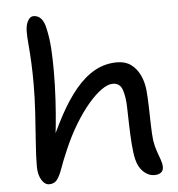

<svg xmlns="http://www.w3.org/2000/svg" viewBox="-52 -758 756 814"><g transform="rotate(-5 326.5 -351.0)"><path d="M573 7Q547 7 526 -13Q505 -33 497 -67Q491 -92 488 -132.5Q485 -173 484 -216.5Q483 -260 482 -291Q481 -333 471 -363.5Q461 -394 430 -394Q409 -394 382 -375Q355 -356 325.5 -321.5Q296 -287 267 -239.5Q238 -192 213 -134Q193 -88 182 -56.5Q171 -25 159 -9Q147 7 125 7Q106 7 92.5 -15.5Q79 -38 79 -73Q79 -115 83.5 -175.5Q88 -236 92 -301Q96 -366 96 -423Q96 -472 94 -514Q92 -556 89 -589Q86 -622 86 -644Q86 -674 96 -691.5Q106 -709 120 -709Q139 -709 152 -695Q165 -681 171 -652Q181 -608 183.5 -561.5Q186 -515 186 -473Q186 -409 182.5 -348.5Q179 -288 174 -238.5Q169 -189 165 -158Q161 -127 160 -122L141 -141Q174 -218 208 -281Q242 -344 280 -389.5Q318 -435 361.5 -459Q405 -483 456 -483Q491 -483 514.5 -466Q538 -449 552 -420.5Q566 -392 570 -356Q573 -324 574 -283.5Q575 -243 576 -204.5Q577 -166 580 -140Q584 -114 591.5 -93Q599 -72 605 -55Q611 -38 611 -24Q611 -9 601 -1Q591 7 573 7Z"/></g></svg>

Font: Shantell Sans
Style: Regular
Weight: 400
Designer: Stephen Nixon, Anya Danilova, Shantell Martin
Foundry: Arrow Type
Version: Version 1.008;[ac192a2d6]